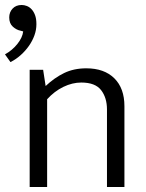

<svg xmlns="http://www.w3.org/2000/svg" viewBox="-42 -750 587 770"><path d="M147 0H77V-470H131L141 -405Q176 -438 215 -457Q254 -476 304 -476Q376 -476 416.5 -436Q457 -396 457 -324V0H387V-311Q387 -358 363.5 -388.5Q340 -419 284 -419Q248 -419 212 -401.5Q176 -384 147 -352ZM40 -627Q24 -630 9.5 -643Q-5 -656 -5 -680Q-5 -701 8.5 -715.5Q22 -730 45 -730Q55 -730 65.5 -726Q76 -722 84.5 -713Q93 -704 98.5 -689.5Q104 -675 104 -653Q104 -630 96 -608Q88 -586 74 -566Q60 -546 41 -529Q22 -512 0 -501L-22 -532Q7 -548 27.5 -573.5Q48 -599 51 -624Z"/></svg>

Font: Mukta Light
Style: Regular
Weight: 300
Designer: Girish Dalvi and Yashodeep Gholap
Foundry: Ek Type
Version: Version 2.538;PS 1.002;hotconv 16.6.51;makeotf.lib2.5.65220;